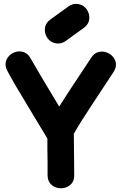

<svg xmlns="http://www.w3.org/2000/svg" viewBox="-20 -988 630 1009"><path d="M230 -66Q231 -38 245.5 -22Q260 -6 281 -1Q302 4 323 -2Q344 -8 357.5 -25Q371 -42 370 -70Q369 -106 369 -184Q369 -262 368 -285Q402 -345 461 -434Q571 -600 577 -610Q592 -634 589 -655.5Q586 -677 571 -692.5Q556 -708 535.5 -714Q515 -720 494 -713.5Q473 -707 459 -684L345 -512L291 -428Q174 -622 141 -681Q128 -705 107.5 -713Q87 -721 66 -716Q45 -711 29.5 -696Q14 -681 10 -660Q6 -639 19 -615Q55 -547 129 -426L229 -260V-203Q229 -178 230 -135Q230 -91 230 -66ZM275 -760Q304 -756 327 -774L421 -842Q446 -860 449 -887.5Q452 -915 436 -938.5Q420 -962 390 -967Q362 -971 338 -953L244 -885Q219 -867 216 -839.5Q213 -812 229 -788.5Q245 -765 275 -760Z"/></svg>

Font: Balsamiq Sans
Style: Bold
Weight: 700
Designer: Michael Angeles
Foundry: Balsamiq SRL
Version: Version 1.020; ttfautohint (v1.8.4.7-5d5b);gftools[0.9.26]